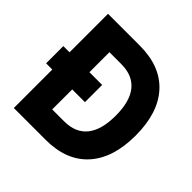

<svg xmlns="http://www.w3.org/2000/svg" viewBox="-201 -976 1153 1153"><g transform="rotate(45 375.0 -400.0)"><path d="M25.1 -326.9V-473.1H354.9V-326.9ZM77.7 0V-800H347.4Q523.4 -800 617.8 -696.3Q712.3 -592.5 712.3 -400Q712.3 -208.5 617.8 -104.2Q523.4 0 347.4 0ZM246.7 -157H347.4Q444.5 -157 493.9 -218.2Q543.3 -279.3 543.3 -400Q543.3 -520.7 493.9 -581.9Q444.5 -643 347.4 -643H246.7Z"/></g></svg>

Font: Martian Mono SemiExpanded
Style: Regular
Weight: 400
Width: 6
Monospace: yes
Designer: Roman Shamin
Foundry: Evil Martians
Version: Version 1.000